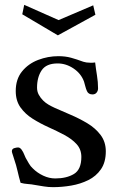

<svg xmlns="http://www.w3.org/2000/svg" viewBox="-20 -773 486 793"><path d="M417 -148Q417 -103 397 -74Q377 -45 344.5 -29Q312 -13 274 -6.5Q236 0 199 0Q180 0 161.5 -3Q143 -6 125 -9Q110 -12 94.5 -13Q79 -14 65 -18Q58 -42 52.5 -66.5Q47 -91 39 -114Q38 -119 33.5 -131.5Q29 -144 29 -148Q29 -158 38.5 -161Q48 -164 55 -164Q60 -164 64.5 -160Q69 -156 71 -152Q76 -145 79 -137Q82 -129 86 -121Q93 -109 99.5 -97.5Q106 -86 116 -77Q134 -59 158.5 -47.5Q183 -36 208 -36Q255 -36 285.5 -54.5Q316 -73 316 -125Q316 -156 296.5 -177.5Q277 -199 246 -215.5Q215 -232 180.5 -247.5Q146 -263 115 -282.5Q84 -302 64.5 -329.5Q45 -357 45 -397Q45 -446 71 -478Q97 -510 137.5 -525.5Q178 -541 221 -541Q250 -541 273.5 -534.5Q297 -528 324 -518Q336 -514 352 -514Q357 -514 362.5 -514Q368 -514 373 -515Q376 -489 380.5 -461.5Q385 -434 385 -408Q385 -398 379 -390.5Q373 -383 362 -383Q345 -383 339 -397Q335 -406 332.5 -416Q330 -426 327 -436Q315 -469 284 -490Q253 -511 218 -511Q171 -511 152 -482.5Q133 -454 133 -411Q133 -395 140 -382Q147 -369 158 -358Q168 -348 180 -341Q192 -334 205 -328Q234 -315 270.5 -299.5Q307 -284 340.5 -264Q374 -244 395.5 -215.5Q417 -187 417 -148ZM374 -712 219 -627 72 -714 80 -753 222 -690 365 -751Z"/></svg>

Font: Kaisei HarunoUmi Medium
Style: Regular
Weight: 500
Designer: Font-Kai, 金井和夫
Foundry: KAZUO KANAI
Version: Version 5.003